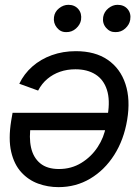

<svg xmlns="http://www.w3.org/2000/svg" viewBox="-20 -770 576 797"><path d="M294.9 -557.6Q375 -557.6 427.2 -521.7Q479.5 -485.8 500.7 -421.4Q522 -356.9 507.8 -272Q494.1 -189.5 454.1 -126.7Q414.1 -64 354.7 -28.6Q295.4 6.8 222.7 6.8Q178.7 6.8 138.4 -7.8Q98.1 -22.5 68.4 -54.9Q38.6 -87.4 26.4 -139.9Q14.2 -192.4 26.4 -268.6L32.2 -301.8H453.1L440.9 -229.5H64.9L108.4 -253.9Q99.6 -199.2 108.9 -157.5Q118.2 -115.7 147 -92Q175.8 -68.4 224.6 -68.4Q276.4 -68.4 317.6 -93.8Q358.9 -119.1 385.5 -159.7Q412.1 -200.2 419.4 -245.1L427.2 -293Q437.5 -355 423.8 -397.2Q410.2 -439.5 376.5 -460.9Q342.8 -482.4 293 -482.4Q258.8 -482.4 229.2 -472.2Q199.7 -461.9 176.5 -442.4Q153.3 -422.9 138.2 -394L60.1 -422.4Q79.6 -463.4 114.3 -493.9Q148.9 -524.4 195.1 -541Q241.2 -557.6 294.9 -557.6ZM254.9 -636.7Q231.4 -636.2 216.1 -655.3Q200.7 -674.3 204.1 -699.2Q207 -721.2 225.1 -735.6Q243.2 -750 263.7 -750Q290 -750 305.2 -732.2Q320.3 -714.4 316.4 -687.5Q313 -667.5 295.7 -651.9Q278.3 -636.2 254.9 -636.7ZM459 -636.7Q436 -636.2 420.2 -654.8Q404.3 -673.3 408.2 -699.2Q412.1 -721.2 429.9 -735.6Q447.8 -750 467.8 -750Q494.6 -750 509.8 -732.2Q524.9 -714.4 520.5 -687.5Q517.1 -667.5 500 -651.9Q482.9 -636.2 459 -636.7Z"/></svg>

Font: Inter Tight
Style: Italic
Weight: 400
Italic angle: -9.39999°
Designer: Rasmus Andersson
Foundry: rsms
Version: Version 3.002